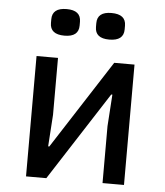

<svg xmlns="http://www.w3.org/2000/svg" viewBox="-52 -773 704 820"><g transform="rotate(5 300.0 -363.5)"><path d="M201 -613Q139 -613 139 -662V-678Q139 -727 201 -727Q262 -727 262 -678V-662Q262 -613 201 -613ZM393 -613Q332 -613 332 -662V-678Q332 -727 393 -727Q455 -727 455 -678V-662Q455 -613 393 -613ZM90 0V-516H182V-272L173 -136H178L423 -516H510V0H418V-244L427 -380H422L177 0Z"/></g></svg>

Font: IBM Plex Mono Text
Style: Regular
Weight: 450
Designer: Mike Abbink, Paul van der Laan, Pieter van Rosmalen
Foundry: Bold Monday
Version: Version 2.000